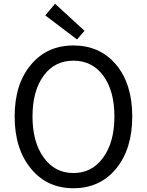

<svg xmlns="http://www.w3.org/2000/svg" viewBox="-20 -989 782 1022"><path d="M146 -90Q58 -195 58 -369Q58 -543 146 -646Q231 -747 371 -747Q511 -747 597 -646Q684 -543 684 -369Q684 -195 597 -90Q511 13 371 13Q231 13 146 -90ZM529 -150Q589 -232 589 -369Q589 -506 529 -587Q470 -666 371 -666Q271 -666 213 -587Q153 -506 153 -369Q153 -232 213 -150Q272 -68 371 -68Q470 -68 529 -150ZM221 -907 273 -969 430 -825 390 -779Z"/></svg>

Font: 思源黑体R
Style: Regular
Weight: 400
Designer: Ryoko NISHIZUKA  (kana & ideographs); Paul D. Hunt (Latin, Greek & Cyrillic); Wenlong ZHANG  (bopomofo); Sandoll Communi
Foundry: Adobe Systems Incorporated
Version: Version 1.00 June 24, 2014, initial release